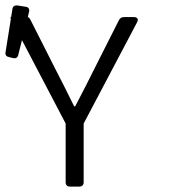

<svg xmlns="http://www.w3.org/2000/svg" viewBox="-39 -688 632 708"><path d="M399.4 -613.3 309.6 -435.5C287.1 -390.6 263.7 -343.8 238.3 -295.9H234.4C210.9 -343.8 187.5 -390.6 164.1 -435.5L74.2 -613.3C70.3 -621.1 66.4 -625 63.5 -625L68.4 -645.5C70.3 -655.3 65.4 -662.1 55.7 -663.1L24.4 -668C14.6 -668.9 7.8 -664.1 6.8 -654.3L2 -625C-1 -625 -1 -622.1 1 -618.2L-18.6 -495.1C-20.5 -485.4 -15.6 -479.5 -5.9 -477.5L9.8 -473.6C19.5 -471.7 26.4 -475.6 28.3 -485.4L42 -540L203.1 -232.4V-15.6C203.1 -5.9 209 0 218.8 0H253.9C263.7 0 269.5 -5.9 269.5 -15.6V-232.4L466.8 -606.4C472.7 -617.2 466.8 -625 455.1 -625H418C409.2 -625 403.3 -621.1 399.4 -613.3Z"/></svg>

Font: Ed Sans Neue Light
Style: Regular
Weight: 300
Designer: Stephen Hutchings
Version: Version 1.004;PS 001.004;hotconv 1.0.88;makeotf.lib2.5.64775